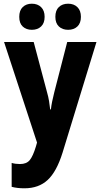

<svg xmlns="http://www.w3.org/2000/svg" viewBox="-20 -777 542 1037"><path d="M2 -550H162L234 -279Q241 -255 245 -230.5Q249 -206 251 -186H255Q257 -206 261.5 -228Q266 -250 273 -278L343 -550H501L318 47Q286 150 237.5 195Q189 240 112 240Q92 240 75 238Q58 236 43 232V103Q53 106 64.5 107.5Q76 109 88 109Q123 109 140.5 88Q158 67 174 14L180 -7ZM84 -686Q84 -721 103 -739Q122 -757 152 -757Q183 -757 202 -738.5Q221 -720 221 -686Q221 -652 202 -634Q183 -616 152 -616Q122 -616 103 -633.5Q84 -651 84 -686ZM279 -686Q279 -721 298 -739Q317 -757 348 -757Q379 -757 398 -738.5Q417 -720 417 -686Q417 -652 398 -634Q379 -616 348 -616Q317 -616 298 -634Q279 -652 279 -686Z"/></svg>

Font: Noto Sans Arabic Cond ExtBd
Style: Regular
Weight: 800
Width: 3
Designer: Monotype Design Team, Nadine Chahine, Nizar Qandah and Khaled Hosny
Foundry: Monotype Imaging Inc.
Version: Version 2.012; ttfautohint (v1.8.4.7-5d5b)